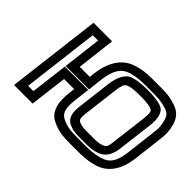

<svg xmlns="http://www.w3.org/2000/svg" viewBox="-105 -754 1023 1023"><g transform="rotate(45 406.5 -242.0)"><path d="M199 0 222 -186H298L294 -153C285 -78 297 -17 351 9C403 35 442 35 519 35C580 35 611 35 663 21C739 0 779 -66 790 -153L810 -321C815 -355 814 -386 808 -410C798 -457 777 -489 727 -504C678 -520 649 -519 587 -519C524 -519 496 -520 443 -504C365 -482 325 -410 314 -321L311 -291H235L258 -484L261 -509H236H146H121L118 -484L59 0L56 25H81H171H196L199 0ZM152 -25H112L165 -459H205L182 -266L179 -241H204H330H355L358 -266L364 -321C374 -400 397 -441 451 -457C496 -469 517 -469 581 -469C644 -469 665 -469 707 -457C742 -446 750 -433 759 -394C764 -374 764 -351 760 -321L740 -153C731 -77 709 -42 655 -27C611 -15 586 -15 525 -15C448 -15 420 -15 377 -36C342 -53 336 -86 344 -153L351 -211L354 -236H329H203H178L175 -211L152 -25ZM646 -140C642 -103 638 -91 621 -84C595 -73 580 -74 532 -74C484 -74 469 -73 446 -84C431 -91 430 -103 434 -140L458 -336C463 -377 470 -392 481 -397C495 -406 524 -410 573 -410C623 -410 650 -406 663 -397C672 -392 675 -377 670 -336L646 -140ZM696 -140 720 -336C726 -385 718 -425 694 -441C673 -454 633 -460 579 -460C526 -460 484 -454 460 -441C432 -425 414 -385 408 -336L384 -140C379 -97 383 -56 420 -39C453 -23 479 -24 526 -24C573 -24 598 -23 636 -39C676 -56 691 -97 696 -140Z"/></g></svg>

Font: Gamestation Text Outline
Style: Italic
Weight: 400
Designer: Jonas Hecksher
Foundry: Jonas Hecksher, Playtypeª, e-types AS
Version: Version 1.003